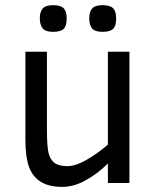

<svg xmlns="http://www.w3.org/2000/svg" viewBox="-20 -714 608 749"><path d="M400.9 0V-76.2Q361.8 -37.1 314.9 -11Q268.1 15.1 223.1 15.1Q171.9 15.1 139.9 -4.2Q107.9 -23.4 93.5 -62.3Q79.1 -101.1 79.1 -169.9V-512.2H163.1V-210Q163.1 -136.7 170.7 -112.3Q178.2 -87.9 194.8 -76.9Q211.4 -65.9 243.2 -65.9Q274.9 -65.9 317.9 -90.6Q360.8 -115.2 400.9 -149.9V-512.2H484.9V0ZM433.1 -642.1Q433.1 -612.8 421.1 -601.3Q409.2 -589.8 379.9 -589.8Q349.1 -589.8 338.6 -604Q328.1 -618.2 328.1 -642.1Q328.1 -668 339.6 -680.9Q351.1 -693.8 379.9 -693.8Q410.2 -693.8 421.6 -681.4Q433.1 -668.9 433.1 -642.1ZM240.2 -642.1Q240.2 -612.8 228.3 -601.3Q216.3 -589.8 187 -589.8Q156.2 -589.8 145.8 -604Q135.3 -618.2 135.3 -642.1Q135.3 -668 146.7 -680.9Q158.2 -693.8 187 -693.8Q217.3 -693.8 228.8 -681.4Q240.2 -668.9 240.2 -642.1Z"/></svg>

Font: ClearSansRegular
Style: Regular
Weight: 400
Foundry: Intel Corporation
Version: Version 1.00